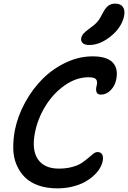

<svg xmlns="http://www.w3.org/2000/svg" viewBox="-20 -990 700 1049"><path d="M467.8 -744.1Q442.9 -744.1 431.9 -754.6Q420.9 -765.1 423.8 -782.2Q427.2 -796.9 437.3 -807.6Q447.3 -818.4 470.2 -835Q498.5 -855 512.9 -872.1Q527.3 -889.2 541 -918Q556.2 -947.3 571.8 -958.7Q587.4 -970.2 608.9 -970.2Q638.7 -970.2 651.4 -952.1Q664.1 -934.1 658.2 -903.8Q645.5 -840.8 586.2 -792.5Q526.9 -744.1 467.8 -744.1ZM293 39.1Q235.4 39.1 190.2 23.2Q145 7.3 116.5 -21Q87.9 -49.3 70.8 -88.9Q53.7 -128.4 52.5 -176Q51.3 -223.6 61 -277.8Q77.1 -357.4 117.7 -431.2Q158.2 -504.9 214.1 -560.3Q270 -615.7 341.3 -648.9Q412.6 -682.1 485.8 -682.1Q563.5 -682.1 595.2 -649.2Q627 -616.2 615.2 -556.2Q608.4 -522 585.2 -497.6Q562 -473.1 530.8 -473.1Q511.2 -473.1 506.8 -488.5Q502.4 -503.9 508.8 -524.9Q513.2 -545.9 504.6 -556.9Q496.1 -567.9 463.9 -567.9Q397 -567.9 334 -523.9Q271 -480 228.5 -410.9Q186 -341.8 170.9 -265.1Q152.3 -170.4 187.3 -119.6Q222.2 -68.8 301.8 -68.8Q342.8 -68.8 375.7 -78.1Q408.7 -87.4 428.2 -100.8Q447.8 -114.3 462.6 -127.4Q477.5 -140.6 489.7 -149.9Q502 -159.2 512.2 -159.2Q531.2 -159.2 538.3 -145.8Q545.4 -132.3 541 -109.9Q537.1 -90.3 525.1 -70.1Q513.2 -49.8 491.9 -30.3Q470.7 -10.7 442.6 4.6Q414.6 20 375.7 29.5Q336.9 39.1 293 39.1Z"/></svg>

Font: Shantell Sans Bouncy
Style: Italic
Weight: 500
Italic angle: -11.31°
Designer: Stephen Nixon, Anya Danilova, Shantell Martin
Foundry: Arrow Type
Version: Version 1.006;[9816181b4]